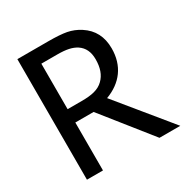

<svg xmlns="http://www.w3.org/2000/svg" viewBox="-166 -865 970 1003"><g transform="rotate(-30 318.5 -363.5)"><path d="M377.9 -316.4C473.6 -352.1 528.8 -424.8 528.8 -529.8C528.8 -600.1 501.5 -652.8 446.3 -688.5C422.4 -704.1 396.5 -714.4 369.6 -719.7C342.8 -724.6 306.6 -727.1 261.2 -727.1H73.7V0H170.4V-289.1H280.8L511.2 0H636.7ZM427.7 -522.5C427.7 -471.7 414.6 -434.6 386.7 -407.2C357.4 -378.4 316.4 -369.6 255.4 -369.6H170.4V-644H266.1C320.8 -644 354.5 -636.7 381.8 -619.1C412.6 -598.6 427.7 -566.4 427.7 -522.5Z"/></g></svg>

Font: SG Kara Light
Style: Regular
Weight: 400
Designer: Damoon Khanjanzadeh
Version: Version 1.000